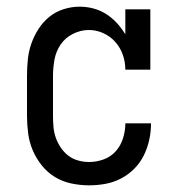

<svg xmlns="http://www.w3.org/2000/svg" viewBox="-20 -548 540 576"><path d="M247 8Q221 8 194.5 2.5Q168 -3 145.5 -16.5Q123 -30 106 -51Q89 -72 78.5 -96.5Q68 -121 64.5 -147.5Q61 -174 61 -200V-320Q61 -345 63.5 -369.5Q66 -394 74 -417Q82 -440 95.5 -461Q109 -482 128 -497.5Q147 -513 171 -520.5Q195 -528 219 -528Q240 -528 260.5 -522.5Q281 -517 299 -505.5Q317 -494 331 -478.5Q345 -463 356 -445V-520H431V-339H356Q356 -362 348.5 -383.5Q341 -405 326 -422Q311 -439 290 -448.5Q269 -458 247 -458Q222 -458 199 -446.5Q176 -435 162 -414.5Q148 -394 143.5 -369.5Q139 -345 139 -320V-200Q139 -183 140.5 -166.5Q142 -150 147.5 -134.5Q153 -119 162.5 -105Q172 -91 185 -81Q198 -71 214.5 -66.5Q231 -62 247 -62Q270 -62 291.5 -70Q313 -78 327.5 -94.5Q342 -111 349 -133Q356 -155 356 -177V-178H433V-176Q433 -152 427.5 -127.5Q422 -103 411 -81Q400 -59 382.5 -41.5Q365 -24 343 -12.5Q321 -1 296.5 3.5Q272 8 247 8Z"/></svg>

Font: Iosevka Curly Slab
Style: Regular
Weight: 400
Monospace: yes
Designer: Belleve Invis
Foundry: Belleve Invis
Version: Version 22.1.2; ttfautohint (v1.8.4)